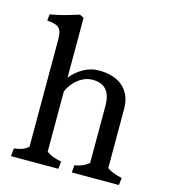

<svg xmlns="http://www.w3.org/2000/svg" viewBox="-105 -781 765 866"><g transform="rotate(15 277.0 -348.5)"><path d="M96 -62V-567Q96 -604 80.5 -617.5Q65 -631 26 -633L29 -663Q68 -669 110.5 -681.5Q153 -694 162 -697L181 -687V-408Q206 -439 239.5 -457.5Q273 -476 310 -476Q383 -476 423.5 -439.5Q464 -403 464 -338V-62Q473 -54 493 -46Q513 -38 534 -34L530 0H310L313 -34Q351 -40 379 -62V-329Q379 -428 294 -428Q259 -428 228 -404.5Q197 -381 181 -344V-62Q206 -43 251 -35L247 0H26L30 -37Q53 -40 67 -45Q81 -50 96 -62Z"/></g></svg>

Font: Caladea
Style: Regular
Weight: 400
Designer: Carolina Giovagnoli and Andres Torresi
Foundry: Carolina Giovagnoli & Andres Torresi
Version: Version 1.001